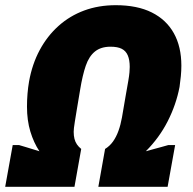

<svg xmlns="http://www.w3.org/2000/svg" viewBox="-35 -720 742 740"><path d="M-15 0 14 -161H38Q52 -157 65 -153Q78 -149 91 -145Q104 -141 117 -137Q95 -170 82 -213Q69 -256 69 -309Q69 -334 71 -358.5Q73 -383 77 -406Q89 -473 118 -527Q147 -581 190.5 -620Q234 -659 289.5 -679.5Q345 -700 411 -700Q494 -700 550 -672Q606 -644 635 -592Q664 -540 664 -467Q664 -447 662 -426.5Q660 -406 657 -385Q644 -317 611.5 -253Q579 -189 527 -137Q541 -141 556 -145Q571 -149 585.5 -153Q600 -157 614 -161H640L611 0H344L370 -146Q388 -157 400.5 -174.5Q413 -192 421.5 -215.5Q430 -239 435 -267Q444 -321 450 -354.5Q456 -388 459.5 -408.5Q463 -429 464 -441.5Q465 -454 465 -462Q465 -489 457.5 -506.5Q450 -524 434 -532Q418 -540 391 -540Q354 -540 331 -521.5Q308 -503 295.5 -466.5Q283 -430 274 -375Q266 -327 261 -297.5Q256 -268 253.5 -251.5Q251 -235 250 -227Q249 -219 249 -212Q249 -197 252 -185Q255 -173 261.5 -163.5Q268 -154 278 -146L252 0Z"/></svg>

Font: Archivo Condensed Black
Style: Italic
Weight: 900
Width: 3
Italic angle: -10°
Designer: Hector Gatti
Foundry: Omnibus-Type
Version: Version 2.001